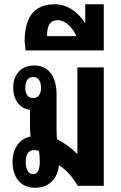

<svg xmlns="http://www.w3.org/2000/svg" viewBox="-20 -874 567 903"><path d="M346 0H468V-557H344V-152L342 -151C313 -180 280 -204 248 -219C247 -233 246 -248 246 -266V-429C246 -522 203 -566 141 -566C78 -566 42 -522 42 -462C42 -405 73 -362 121 -358V-280C121 -262 122 -247 124 -232C72 -223 39 -175 39 -113C39 -39 78 9 145 9C216 9 252 -39 257 -97C290 -76 319 -45 346 0ZM136 -413C111 -413 99 -432 99 -462C99 -492 111 -512 136 -512C160 -512 173 -492 173 -462C173 -431 160 -413 136 -413ZM136 -55C113 -55 101 -78 101 -113C101 -146 113 -168 139 -168C149 -168 156 -167 163 -164C166 -148 167 -130 167 -113C167 -79 159 -55 136 -55Z M100 -637H468V-854H381V-764C350 -815 298 -854 238 -854C131 -854 96 -781 96 -680ZM201 -704C201 -747 212 -779 250 -779C290 -779 322 -743 339 -704Z"/></svg>

Font: Noto Sans Thai Looped ExtraCondensed
Style: Bold
Weight: 700
Width: 2
Designer: Sasikarn Vongin, Ben Mitchell
Foundry: The Fontpad Ltd
Version: Version 1.001